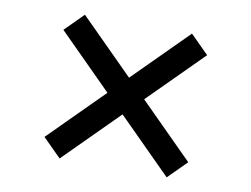

<svg xmlns="http://www.w3.org/2000/svg" viewBox="-73 -820 1147 876"><g transform="rotate(10 500.0 -382.0)"><path d="M749 -49 501 -297 253 -49 168 -134 416 -382 168 -630 253 -715 501 -467 749 -715 834 -630 586 -382 834 -134Z"/></g></svg>

Font: Source Han Sans TC Heavy
Style: Regular
Weight: 900
Designer: Ryoko NISHIZUKA Ë•øÂ°öÊ∂ºÂ≠ê (kana, bopomofo & ideographs); Paul D. Hunt (Latin, Greek & Cyrillic); Sandoll Communicatio
Foundry: Adobe
Version: Version 2.004;hotconv 1.0.118;makeotfexe 2.5.65603